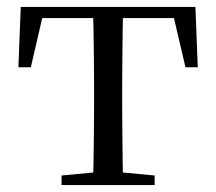

<svg xmlns="http://www.w3.org/2000/svg" viewBox="-20 -536 626 556"><path d="M33.3 -341.2 40.1 -516H545.9L552.7 -341.2H517.1L476.8 -513.4L519.2 -483.7H66.7L109.2 -513.4L69.3 -341.2ZM158.2 0V-27.8L272.9 -38.6H313.3L427.8 -27.8V0ZM249.2 0Q250.2 -24.4 250.8 -65.3Q251.4 -106.3 251.9 -150.3Q252.4 -194.3 252.4 -228.5V-288.3Q252.4 -321.7 251.9 -365.7Q251.4 -409.7 250.8 -450.7Q250.2 -491.8 249.2 -516H336.8Q335.8 -491.8 335.3 -450.7Q334.8 -409.7 334.3 -365.7Q333.8 -321.7 333.8 -288.3V-228.5Q333.8 -194.3 334.3 -150.3Q334.8 -106.3 335.3 -65.3Q335.8 -24.4 336.8 0Z"/></svg>

Font: Noto Serif HK
Style: Regular
Weight: 200
Designer: Ryoko NISHIZUKA 西塚涼子 (kana & ideographs); Frank Grießhammer (Latin, Greek & Cyrillic); Wenlong ZHANG 张文龙 (bopomofo); San
Foundry: Adobe
Version: Version 2.001;hotconv 1.1.0;makeotfexe 2.6.0